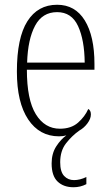

<svg xmlns="http://www.w3.org/2000/svg" viewBox="-20 -563 463 807"><path d="M289 224Q247 224 222 200Q197 176 197 124Q197 82 216.5 52Q236 22 259 6Q252 8 244.5 9Q237 10 228 10Q146 10 98.5 -61Q51 -132 51 -262Q51 -404 95 -473.5Q139 -543 220 -543Q296 -543 336.5 -477Q377 -411 377 -294V-270H93Q93 -144 130.5 -83Q168 -22 232 -22Q279 -22 308 -47.5Q337 -73 351 -105Q362 -99 362 -82Q362 -64 347.5 -44.5Q333 -25 313 -14Q282 8 257.5 39.5Q233 71 233 119Q233 159 249.5 176.5Q266 194 291 194Q316 194 343 181V211Q318 224 289 224ZM336 -300Q335 -395 308 -453.5Q281 -512 220 -512Q158 -512 127.5 -455Q97 -398 94 -300Z"/></svg>

Font: Noto Serif Condensed ExtraLight
Style: Regular
Weight: 200
Width: 3
Designer: Monotype Design Team
Foundry: Monotype Imaging Inc.
Version: Version 2.013; ttfautohint (v1.8.4.7-5d5b)